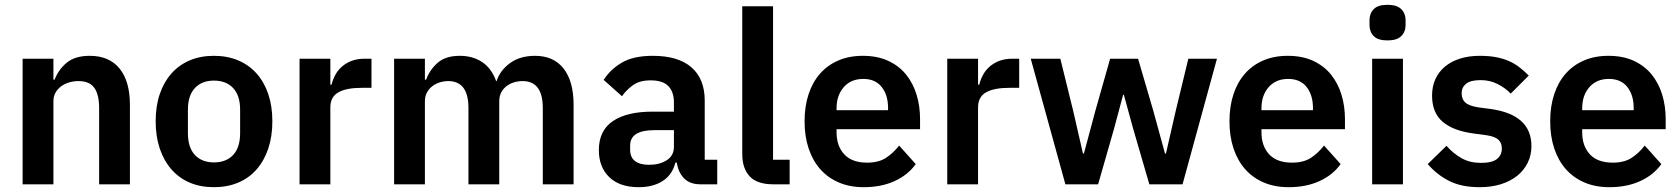

<svg xmlns="http://www.w3.org/2000/svg" viewBox="-20 -766 6982 798"><path d="M74 0V-522H202V-435H207Q223 -477 257.5 -505.5Q292 -534 353 -534Q434 -534 477 -481Q520 -428 520 -330V0H392V-317Q392 -373 372 -401Q352 -429 306 -429Q286 -429 267.5 -423.5Q249 -418 234.5 -407.5Q220 -397 211 -381.5Q202 -366 202 -345V0Z M869 12Q813 12 768.5 -7Q724 -26 692.5 -62Q661 -98 644 -148.5Q627 -199 627 -262Q627 -325 644 -375Q661 -425 692.5 -460.5Q724 -496 768.5 -515Q813 -534 869 -534Q925 -534 970 -515Q1015 -496 1046.5 -460.5Q1078 -425 1095 -375Q1112 -325 1112 -262Q1112 -199 1095 -148.5Q1078 -98 1046.5 -62Q1015 -26 970 -7Q925 12 869 12ZM869 -91Q920 -91 949 -122Q978 -153 978 -213V-310Q978 -369 949 -400Q920 -431 869 -431Q819 -431 790 -400Q761 -369 761 -310V-213Q761 -153 790 -122Q819 -91 869 -91Z M1225 0V-522H1353V-414H1358Q1363 -435 1373.5 -454.5Q1384 -474 1401 -489Q1418 -504 1441.5 -513Q1465 -522 1496 -522H1524V-401H1484Q1419 -401 1386 -382Q1353 -363 1353 -320V0Z M1618 0V-522H1746V-435H1751Q1766 -476 1799 -505Q1832 -534 1891 -534Q1945 -534 1984 -508Q2023 -482 2042 -429H2044Q2058 -473 2099.5 -503.5Q2141 -534 2204 -534Q2281 -534 2322.5 -481Q2364 -428 2364 -330V0H2236V-317Q2236 -429 2152 -429Q2133 -429 2115.5 -423.5Q2098 -418 2084.5 -407.5Q2071 -397 2063 -381.5Q2055 -366 2055 -345V0H1927V-317Q1927 -429 1843 -429Q1825 -429 1807.5 -423.5Q1790 -418 1776.5 -407.5Q1763 -397 1754.5 -381.5Q1746 -366 1746 -345V0Z M2890 0Q2848 0 2823.5 -24.5Q2799 -49 2793 -90H2787Q2774 -39 2734 -13.5Q2694 12 2635 12Q2555 12 2512 -30Q2469 -72 2469 -142Q2469 -223 2527 -262.5Q2585 -302 2692 -302H2781V-340Q2781 -384 2758 -408Q2735 -432 2684 -432Q2639 -432 2611.5 -412.5Q2584 -393 2565 -366L2489 -434Q2518 -479 2566 -506.5Q2614 -534 2693 -534Q2799 -534 2854 -486Q2909 -438 2909 -348V-102H2961V0ZM2678 -81Q2721 -81 2751 -100Q2781 -119 2781 -156V-225H2699Q2599 -225 2599 -161V-144Q2599 -112 2619.5 -96.5Q2640 -81 2678 -81Z M3193 0Q3127 0 3096 -33Q3065 -66 3065 -126V-740H3193V-102H3262V0Z M3570 12Q3512 12 3466.5 -7.5Q3421 -27 3389.5 -62.5Q3358 -98 3341 -148.5Q3324 -199 3324 -262Q3324 -324 3340.5 -374Q3357 -424 3388 -459.5Q3419 -495 3464 -514.5Q3509 -534 3566 -534Q3627 -534 3672 -513Q3717 -492 3746 -456Q3775 -420 3789.5 -372.5Q3804 -325 3804 -271V-229H3457V-216Q3457 -159 3489 -124.5Q3521 -90 3584 -90Q3632 -90 3662.5 -110Q3693 -130 3717 -161L3786 -84Q3754 -39 3698.5 -13.5Q3643 12 3570 12ZM3568 -438Q3517 -438 3487 -404Q3457 -370 3457 -316V-308H3671V-317Q3671 -371 3644.5 -404.5Q3618 -438 3568 -438Z M3917 0V-522H4045V-414H4050Q4055 -435 4065.5 -454.5Q4076 -474 4093 -489Q4110 -504 4133.5 -513Q4157 -522 4188 -522H4216V-401H4176Q4111 -401 4078 -382Q4045 -363 4045 -320V0Z M4264 -522H4387L4440 -307L4481 -128H4485L4533 -307L4594 -522H4710L4773 -307L4822 -128H4826L4867 -307L4919 -522H5038L4895 0H4757L4690 -230L4651 -372H4648L4610 -230L4544 0H4408Z M5336 12Q5278 12 5232.5 -7.5Q5187 -27 5155.5 -62.5Q5124 -98 5107 -148.5Q5090 -199 5090 -262Q5090 -324 5106.5 -374Q5123 -424 5154 -459.5Q5185 -495 5230 -514.5Q5275 -534 5332 -534Q5393 -534 5438 -513Q5483 -492 5512 -456Q5541 -420 5555.5 -372.5Q5570 -325 5570 -271V-229H5223V-216Q5223 -159 5255 -124.5Q5287 -90 5350 -90Q5398 -90 5428.5 -110Q5459 -130 5483 -161L5552 -84Q5520 -39 5464.5 -13.5Q5409 12 5336 12ZM5334 -438Q5283 -438 5253 -404Q5223 -370 5223 -316V-308H5437V-317Q5437 -371 5410.5 -404.5Q5384 -438 5334 -438Z M5747 -598Q5707 -598 5689.5 -616Q5672 -634 5672 -662V-682Q5672 -710 5689.5 -728Q5707 -746 5747 -746Q5786 -746 5804 -728Q5822 -710 5822 -682V-662Q5822 -634 5804 -616Q5786 -598 5747 -598ZM5683 -522H5811V0H5683Z M6130 12Q6055 12 6004 -13.5Q5953 -39 5914 -84L5992 -160Q6021 -127 6055.5 -108Q6090 -89 6135 -89Q6181 -89 6201.5 -105Q6222 -121 6222 -149Q6222 -172 6207.5 -185.5Q6193 -199 6158 -204L6106 -211Q6021 -222 5976.5 -259.5Q5932 -297 5932 -369Q5932 -407 5946 -437.5Q5960 -468 5986 -489.5Q6012 -511 6048.5 -522.5Q6085 -534 6130 -534Q6168 -534 6197.5 -528.5Q6227 -523 6251 -512.5Q6275 -502 6295 -486.5Q6315 -471 6334 -452L6259 -377Q6236 -401 6204 -417Q6172 -433 6134 -433Q6092 -433 6073.5 -418Q6055 -403 6055 -379Q6055 -353 6070.5 -339.5Q6086 -326 6123 -320L6176 -313Q6345 -289 6345 -159Q6345 -121 6329.5 -89.5Q6314 -58 6286 -35.5Q6258 -13 6218.5 -0.5Q6179 12 6130 12Z M6669 12Q6611 12 6565.5 -7.5Q6520 -27 6488.5 -62.5Q6457 -98 6440 -148.5Q6423 -199 6423 -262Q6423 -324 6439.5 -374Q6456 -424 6487 -459.5Q6518 -495 6563 -514.5Q6608 -534 6665 -534Q6726 -534 6771 -513Q6816 -492 6845 -456Q6874 -420 6888.5 -372.5Q6903 -325 6903 -271V-229H6556V-216Q6556 -159 6588 -124.5Q6620 -90 6683 -90Q6731 -90 6761.5 -110Q6792 -130 6816 -161L6885 -84Q6853 -39 6797.5 -13.5Q6742 12 6669 12ZM6667 -438Q6616 -438 6586 -404Q6556 -370 6556 -316V-308H6770V-317Q6770 -371 6743.5 -404.5Q6717 -438 6667 -438Z"/></svg>

Font: IBM Plex Arabic SemiBold
Style: Regular
Weight: 600
Designer: Mike Abbink, Paul van der Laan, Pieter van Rosmalen, Wael Morcos, Khajak Apelian
Foundry: Bold Monday
Version: Version 1.0